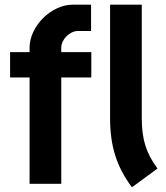

<svg xmlns="http://www.w3.org/2000/svg" viewBox="-20 -783 708 818"><path d="M289 -763H368V-651H312C277 -651 241 -615 241 -580V-561H369V-453H241V0H106V-453H23V-561H106V-580C106 -671 198 -763 289 -763ZM449 -280V-763H584V-280C584 -188 603 -130 651 -65L542 15C477 -73 449 -159 449 -280Z"/></svg>

Font: Swile Sans
Style: Bold
Weight: 700
Designer: Lord
Foundry: Lord
Version: Version 1.477;FEAKit 1.0